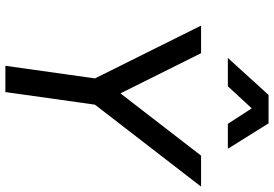

<svg xmlns="http://www.w3.org/2000/svg" viewBox="-176 -866 1042 731"><g transform="rotate(90 345.5 -501.0)"><path d="M231 0 279 -341 78 -745H183L336 -438L573 -745H691L379 -341L331 0ZM201 -847 342 -1002H450L547 -847H452L393 -938L309 -847Z"/></g></svg>

Font: Plus Jakarta Sans Medium
Style: Italic
Weight: 500
Italic angle: -8°
Designer: Gumpita Rahayu
Foundry: Tokotype
Version: Version 2.071; ttfautohint (v1.8.4.7-5d5b);gftools[0.9.29]